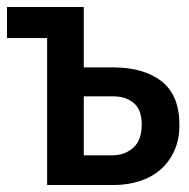

<svg xmlns="http://www.w3.org/2000/svg" viewBox="-20 -546 540 550"><path d="M115 -526H220V-353H303Q392 -353 443 -313Q494 -273 494 -188Q494 -147 479.5 -114.5Q465 -82 439.5 -60Q414 -38 379.5 -27Q345 -16 305 -16H115ZM301 -101Q337 -101 361.5 -122.5Q386 -144 386 -189Q386 -232 363 -251Q340 -270 305 -270H220V-101ZM0 -437V-526H199V-437Z"/></svg>

Font: D2Coding
Style: Bold
Weight: 700
Monospace: yes
Designer: Yong-Rak Park; Jeong-Hwan Yoon; Sang-Min Lee;
Foundry: NHN Corporation
Version: Version 1.3.2; Build 20180524